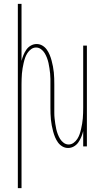

<svg xmlns="http://www.w3.org/2000/svg" viewBox="-20 -755 540 990"><path d="M72 215V-735H91V-441Q95 -457 101 -471.5Q107 -486 116 -499Q125 -512 139 -520Q153 -528 169 -528Q185 -528 198.5 -520Q212 -512 221 -499.5Q230 -487 236 -472.5Q242 -458 246 -443Q250 -428 253 -412.5Q256 -397 257.5 -382Q259 -367 259.5 -351.5Q260 -336 260 -320V-200Q260 -186 260 -172Q260 -158 261.5 -144.5Q263 -131 265 -117Q267 -103 270 -89.5Q273 -76 278 -63Q283 -50 290 -38.5Q297 -27 308.5 -18.5Q320 -10 334 -10Q348 -10 359.5 -18.5Q371 -27 378.5 -38.5Q386 -50 390.5 -63Q395 -76 398 -89.5Q401 -103 403.5 -117Q406 -131 407 -144.5Q408 -158 408.5 -172Q409 -186 409 -200V-520H428V0H409V-79Q405 -63 399 -48.5Q393 -34 384 -21Q375 -8 361 0Q347 8 331 8Q315 8 301.5 0Q288 -8 279 -20.5Q270 -33 264 -47.5Q258 -62 254 -77Q250 -92 247 -107.5Q244 -123 242.5 -138Q241 -153 240.5 -168.5Q240 -184 240 -200V-320Q240 -334 240 -348Q240 -362 238.5 -375.5Q237 -389 235 -403Q233 -417 230 -430.5Q227 -444 222 -457Q217 -470 210 -481.5Q203 -493 191.5 -501.5Q180 -510 166 -510Q152 -510 140.5 -501.5Q129 -493 121.5 -481.5Q114 -470 109.5 -457Q105 -444 102 -430.5Q99 -417 96.5 -403Q94 -389 93 -375.5Q92 -362 91.5 -348Q91 -334 91 -320V215Z"/></svg>

Font: Iosevka Term Curly Thin
Style: Regular
Weight: 100
Designer: Belleve Invis
Foundry: Belleve Invis
Version: Version 32.3.0